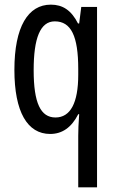

<svg xmlns="http://www.w3.org/2000/svg" viewBox="-20 -567 502 827"><path d="M317 18V240H398V-537H330L321 -466H316C287 -523 250 -547 199 -547C101 -547 42 -452 42 -266C42 -85 98 10 196 10C248 10 288 -18 317 -75H321C318 -35 317 -4 317 18ZM219 -61C155 -61 125 -123 125 -265C125 -402 153 -475 216 -475C286 -475 317 -412 317 -270V-245C317 -123 283 -61 219 -61Z"/></svg>

Font: Noto Sans Lao Looped ExtraCondensed
Style: Regular
Weight: 400
Width: 2
Designer: Mark Frömberg, Ben Mitchell
Foundry: The Fontpad Ltd
Version: Version 1.002